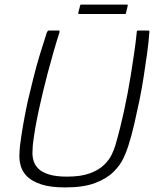

<svg xmlns="http://www.w3.org/2000/svg" viewBox="-20 -806 673 837"><path d="M264 11Q200 11 160.5 -2Q121 -15 100 -35Q79 -55 71.5 -79.5Q64 -104 64.5 -127Q65 -150 67 -169Q72 -211 81 -262.5Q90 -314 101 -365Q113 -415 126 -467.5Q139 -520 154.5 -570.5Q170 -621 184 -664Q185 -667 187.5 -670Q190 -673 192 -673Q203 -673 213.5 -673Q224 -673 235 -673Q239 -673 239.5 -671.5Q240 -670 239 -664Q226 -624 213 -578.5Q200 -533 187 -484Q166 -404 148.5 -323Q131 -242 123 -173Q122 -159 121.5 -141Q121 -123 126.5 -104.5Q132 -86 147.5 -70.5Q163 -55 193.5 -45.5Q224 -36 272 -36Q333 -36 372 -50.5Q411 -65 433.5 -87Q456 -109 467 -132Q478 -155 483 -173Q503 -241 520 -319Q537 -397 550 -477Q558 -528 565 -575.5Q572 -623 576 -664Q576 -670 577.5 -671.5Q579 -673 583 -673Q594 -673 604.5 -673Q615 -673 626 -673Q630 -673 631 -670Q632 -667 631 -664Q628 -621 621 -571Q614 -521 606 -469.5Q598 -418 588 -369Q577 -316 565 -264Q553 -212 539 -169Q532 -146 518 -116Q504 -86 475 -57Q446 -28 395.5 -8.5Q345 11 264 11ZM529 -748Q529 -747 528 -746Q527 -745 524 -745H326Q323 -745 322 -746Q321 -747 321 -749L329 -781Q329 -784 330.5 -785Q332 -786 335 -786H533Q536 -786 536.5 -785.5Q537 -785 537 -782Z"/></svg>

Font: Glory Light
Style: Italic
Weight: 300
Italic angle: -12°
Version: Version 1.011